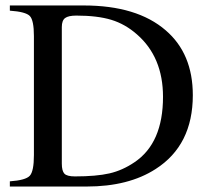

<svg xmlns="http://www.w3.org/2000/svg" viewBox="-20 -682 762 702"><path d="M16 -662H286Q481 -662 586 -571Q685 -486 685 -334Q685 -151 549 -64Q450 0 297 0H16V-19Q74 -23 89 -39.5Q104 -56 104 -115V-550Q104 -608 89 -623.5Q74 -639 16 -643ZM206 -583V-84Q206 -57 215.5 -47Q225 -37 254 -37Q332 -37 380 -48Q428 -59 472 -89Q576 -159 576 -328Q576 -473 481 -556Q438 -594 387 -609.5Q336 -625 259 -625Q230 -625 218 -616Q206 -607 206 -583Z"/></svg>

Font: STIX
Style: Regular
Weight: 400
Designer: MicroPress Inc., with final additions and corrections provided by Coen Hoffman, Elsevier (retired)
Version: Version 1.1.1